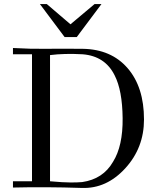

<svg xmlns="http://www.w3.org/2000/svg" viewBox="-20 -926 794 948"><path d="M691 -336Q691 -496 610 -589.5Q529 -683 388 -685Q271 -686 202 -685Q133 -684 44 -689V-658H138V-31H44V0Q203 -4 385 2Q506 6 598.5 -95Q691 -196 691 -336ZM546 -554Q584 -480 585.5 -342.5Q587 -205 538 -127Q489 -42 386 -27Q364 -25 329 -25Q294 -25 227 -31V-654Q298 -663 388 -658Q499 -649 546 -554ZM481 -906 359 -743H299L177 -906H211L328 -806L447 -906Z"/></svg>

Font: GFS Didot
Style: Regular
Weight: 400
Designer: Takis Katsoulidis and George D. Matthiopoulos
Foundry: Takis Katsoulidis and George D. Matthiopoulos
Version: Version 1.0